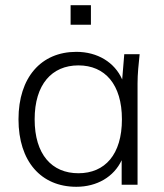

<svg xmlns="http://www.w3.org/2000/svg" viewBox="-20 -709 631 737"><path d="M273 8C352 8 417 -30 447 -94V0H508V-389C508 -425 512 -463 516 -501H457L449 -404C420 -470 354 -510 273 -510C138 -510 51 -412 51 -251C51 -89 138 8 273 8ZM281 -44C179 -44 113 -116 113 -251C113 -385 179 -458 281 -458C383 -458 448 -385 448 -251C448 -116 383 -44 281 -44ZM251 -614H329V-689H251Z"/></svg>

Font: Poppy and Pepper Light
Style: Regular
Weight: 300
Designer: Thy Ha
Foundry: Thy Ha
Version: Version 0.001;Glyphs 3.2 (3227)